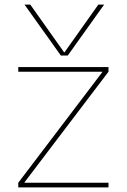

<svg xmlns="http://www.w3.org/2000/svg" viewBox="-20 -810 548 830"><path d="M86 -790H111L257 -584H259L405 -790H430L273 -570H243ZM59 0V-20L422 -498V-500H59V-520H449V-500L86 -22V-20H449V0Z"/></svg>

Font: M PLUS 2 Thin
Style: Regular
Weight: 100
Designer: Coji Morishita
Foundry: UNDERFOREST DESIGN
Version: Version 1.001